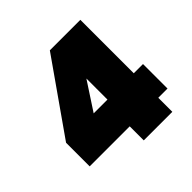

<svg xmlns="http://www.w3.org/2000/svg" viewBox="-180 -892 1063 1063"><g transform="rotate(-45 352.0 -360.0)"><path d="M365.2 0V-109.9H51.8V-294.9L350.1 -720.2H588.9V-301.8H661.1V-109.9H588.9V0ZM274.9 -301.8H382.8V-466.8Z"/></g></svg>

Font: SVN-Poppins Black
Style: Regular
Weight: 900
Designer: Ninad Kale (Devanagari), Jonny Pinhorn (Latin)
Foundry: Indian Type Foundry
Version: Version 3.002 2017